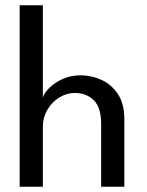

<svg xmlns="http://www.w3.org/2000/svg" viewBox="-20 -708 556 728"><path d="M285 -422.5Q325.5 -422.5 363.8 -405.5Q402 -388.5 426.8 -351.8Q451.5 -315 451.5 -256V0H363.5V-239Q363.5 -300 335.8 -327.8Q308 -355.5 263 -355.5Q233 -355.5 205.5 -338.8Q178 -322 160.2 -292.8Q142.5 -263.5 142.5 -226.5V0H54.5V-688H142.5V-337.5Q147 -354.5 166.8 -374.5Q186.5 -394.5 217.5 -408.5Q248.5 -422.5 285 -422.5Z"/></svg>

Font: League Spartan Thin
Style: Regular
Weight: 400
Version: Version 2.002